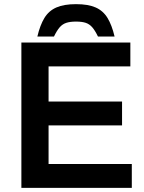

<svg xmlns="http://www.w3.org/2000/svg" viewBox="-20 -905 695 925"><path d="M83 0V-700H608V-585H214V-416H568V-301H214V-115H615V0ZM160 -729Q173 -784 194 -818.5Q215 -853 251.5 -869Q288 -885 346 -885Q405 -885 441 -869Q477 -853 498 -818.5Q519 -784 532 -729H452Q438 -758 424.5 -773.5Q411 -789 393 -795Q375 -801 346 -801Q318 -801 299.5 -795Q281 -789 267.5 -773.5Q254 -758 240 -729Z"/></svg>

Font: REM Medium
Style: Regular
Weight: 500
Designer: Octavio Pardo
Foundry: Ashler Design
Version: Version 1.005;gftools[0.9.28]